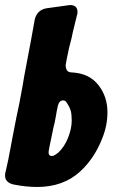

<svg xmlns="http://www.w3.org/2000/svg" viewBox="-57 -746 461 763"><path d="M91 -3Q45 -3 -4 -13Q-37 -21 -37 -49L-36 -60L-35 -62L-24 -112Q-14 -164 -3 -222.5Q8 -281 20 -336L27 -374Q34 -410 39 -442Q73 -620 81 -668Q90 -706 127 -713L221 -726Q251 -726 251 -698L250 -689L249 -686Q244 -667 241 -653.5Q238 -640 236 -633Q234 -626 232 -616.5Q230 -607 228 -597Q216 -554 208 -510L204 -488Q204 -474 209.5 -466Q215 -458 231 -458Q298 -454 334 -408Q370 -362 370 -300Q370 -248 350 -198Q319 -117 261 -64Q194 -3 91 -3ZM149 -126Q156 -126 162 -130.5Q168 -135 174 -139Q199 -162 213.5 -198.5Q228 -235 228 -267Q228 -292 224 -306Q220 -320 207 -340Q202 -347 194 -347Q178 -347 173 -325.5Q168 -304 165 -284Q161 -260 155 -237Q136 -148 136 -141Q136 -126 149 -126Z"/></svg>

Font: Bangerz
Style: Bold
Weight: 700
Designer: vernon adams
Foundry: Vernon Adams
Version: Version 2.10;February 7, 2025;FontCreator 13.0.0.2683 64-bit